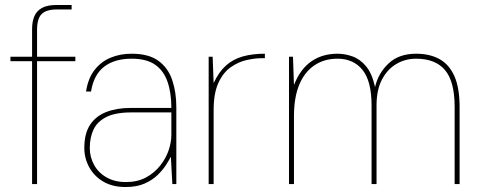

<svg xmlns="http://www.w3.org/2000/svg" viewBox="-20 -740 1928 772"><path d="M109 0V-623Q109 -654 118.5 -675.5Q128 -697 149.5 -708.5Q171 -720 208 -720H268V-702H209Q166 -702 147.5 -683.5Q129 -665 129 -620V0ZM22 -494V-512H283V-494Z M485 12Q432 12 395 -10Q358 -32 338.5 -68Q319 -104 319 -145Q319 -203 342 -238Q365 -273 407 -289.5Q449 -306 505 -306H669Q669 -367 653.5 -411.5Q638 -456 603.5 -480Q569 -504 509 -504Q441 -504 399 -472Q357 -440 346 -372H326Q334 -425 360 -458.5Q386 -492 424.5 -508Q463 -524 509 -524Q578 -524 617 -495.5Q656 -467 672.5 -418Q689 -369 689 -309V0H673L667 -110Q661 -98 648 -77.5Q635 -57 614 -36.5Q593 -16 561.5 -2Q530 12 485 12ZM486 -8Q533 -8 567 -26.5Q601 -45 624 -74Q647 -103 658 -135.5Q669 -168 669 -197V-288H508Q444 -288 407.5 -269.5Q371 -251 356 -219Q341 -187 341 -145Q341 -109 358 -77.5Q375 -46 408 -27Q441 -8 486 -8Z M819 0V-512H835L839 -406Q860 -451 888.5 -476.5Q917 -502 956 -513Q995 -524 1045 -524V-506H1032Q1005 -506 971.5 -498.5Q938 -491 907.5 -469.5Q877 -448 858 -406.5Q839 -365 839 -297V0Z M1142 0V-512H1158L1162 -398Q1187 -462 1231.5 -493Q1276 -524 1337 -524Q1366 -524 1396.5 -513.5Q1427 -503 1451.5 -474Q1476 -445 1488 -390Q1501 -446 1542.5 -485Q1584 -524 1653 -524Q1708 -524 1747 -502.5Q1786 -481 1807 -434Q1828 -387 1828 -309V0H1808V-311Q1808 -412 1769.5 -458Q1731 -504 1653 -504Q1610 -504 1574 -483Q1538 -462 1516 -420.5Q1494 -379 1494 -316V0H1474V-316Q1474 -414 1437.5 -459Q1401 -504 1337 -504Q1284 -504 1244.5 -477.5Q1205 -451 1183.5 -400Q1162 -349 1162 -273V0Z"/></svg>

Font: DM Sans 12pt Thin
Style: Regular
Weight: 250
Version: Version 4.004;gftools[0.9.30]